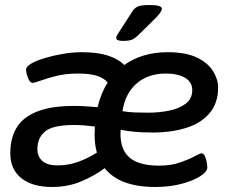

<svg xmlns="http://www.w3.org/2000/svg" viewBox="-20 -738 940 765"><path d="M187 7Q109 7 65 -28Q21 -63 21 -128Q21 -187 46 -229Q71 -271 127.5 -293.5Q184 -316 277 -316Q298 -316 321 -314.5Q344 -313 369 -311Q382 -367 409 -409Q396 -426 367.5 -435.5Q339 -445 291 -445Q243 -445 205 -435.5Q167 -426 142.5 -417Q118 -408 110 -408Q99 -408 91.5 -427.5Q84 -447 84 -461Q84 -473 105 -485Q126 -497 159.5 -507Q193 -517 231.5 -523.5Q270 -530 307 -530Q367 -530 408.5 -517Q450 -504 475 -479Q508 -503 551.5 -516.5Q595 -530 648 -530Q721 -530 765 -508.5Q809 -487 829 -454.5Q849 -422 849 -389Q849 -327 815 -287Q781 -247 722 -228.5Q663 -210 588 -210Q547 -210 515.5 -213Q484 -216 461 -221Q460 -214 460 -205Q460 -140 497.5 -109Q535 -78 615 -78Q661 -78 697 -90.5Q733 -103 755 -115Q777 -127 783 -127Q791 -127 796 -116.5Q801 -106 803.5 -92.5Q806 -79 806 -71Q806 -54 778 -36Q750 -18 703 -5.5Q656 7 599 7Q456 7 397 -68Q359 -39 305.5 -16Q252 7 187 7ZM570 -289Q613 -289 653 -297Q693 -305 719.5 -324.5Q746 -344 746 -379Q746 -411 717.5 -428Q689 -445 641 -445Q570 -445 524.5 -405.5Q479 -366 468 -295Q492 -291 518 -290Q544 -289 570 -289ZM129 -144Q129 -114 149 -96.5Q169 -79 209 -79Q252 -79 291 -93Q330 -107 366 -130Q357 -162 357 -201Q357 -218 358 -234Q310 -240 275 -240Q191 -240 160 -214.5Q129 -189 129 -144ZM469 -575Q443 -575 443 -587Q443 -592 447 -598.5Q451 -605 458 -616L505 -689Q514 -704 526.5 -711Q539 -718 577 -718Q625 -718 625 -703Q625 -690 593 -659L534 -601Q519 -586 507 -580.5Q495 -575 469 -575Z"/></svg>

Font: Asap Semi Expanded Semi Expanded Medium
Style: Italic
Weight: 500
Width: 6
Italic angle: -6°
Designer: Pablo Cosgaya
Foundry: Omnibus-Type
Version: Version 3.001; ttfautohint (v1.8.4.7-5d5b)